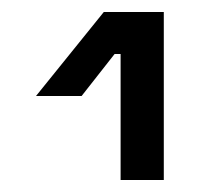

<svg xmlns="http://www.w3.org/2000/svg" viewBox="-20 -580 353 320"><path d="M253 -280H181V-490H171L116 -420H40L153 -560H253Z"/></svg>

Font: Iceland
Style: Regular
Weight: 400
Designer: Cyreal (www.cyreal.org)
Foundry: Cyreal (www.cyreal.org)
Version: Version 1.001